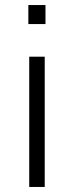

<svg xmlns="http://www.w3.org/2000/svg" viewBox="-20 -742 293 762"><path d="M157.5 -517V0H96V-517ZM160.5 -722V-646.5H92.5V-722Z"/></svg>

Font: Public Sans ExtraLight
Style: Regular
Weight: 250
Designer: The Public Sans Project Authors: Dan O. Williams and USWDS (Libre Franklin designed by Pablo Impallari and Rodrigo Fuenz
Version: Version 1.007